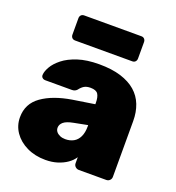

<svg xmlns="http://www.w3.org/2000/svg" viewBox="-134 -840 875 957"><g transform="rotate(20 303.0 -361.5)"><path d="M213 10Q158 10 114.5 -11Q71 -32 46.5 -67.5Q22 -103 22 -147Q22 -219 80.5 -260.5Q139 -302 237 -318L353 -336V-343Q353 -374 343 -389.5Q333 -405 303 -405Q282 -405 269 -397Q256 -389 245 -374Q235 -363 219 -363H78Q68 -363 61.5 -369Q55 -375 56 -385Q57 -403 71 -427.5Q85 -452 114.5 -475.5Q144 -499 191 -514.5Q238 -530 304 -530Q371 -530 419 -515Q467 -500 498 -473Q529 -446 544 -407.5Q559 -369 559 -322V-26Q559 -15 551.5 -7.5Q544 0 533 0H388Q377 0 369 -7.5Q361 -15 361 -26V-58Q348 -38 326.5 -23Q305 -8 276.5 1Q248 10 213 10ZM271 -121Q296 -121 315 -131.5Q334 -142 344.5 -164Q355 -186 355 -219V-226L283 -212Q246 -205 231 -192Q216 -179 216 -162Q216 -150 223 -141Q230 -132 242.5 -126.5Q255 -121 271 -121ZM150 -600Q139 -600 133 -606.5Q127 -613 127 -623V-710Q127 -720 133 -726.5Q139 -733 150 -733H453Q463 -733 469 -726.5Q475 -720 475 -710V-623Q475 -613 469 -606.5Q463 -600 453 -600Z"/></g></svg>

Font: Rubik ExtraBold
Style: Regular
Weight: 800
Designer: Hubert and Fischer
Foundry: Hubert and Fischer
Version: Version 2.300;gftools[0.9.30]